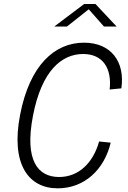

<svg xmlns="http://www.w3.org/2000/svg" viewBox="-20 -962 660 992"><path d="M150.5 -364.5C195.5 -598 299.5 -683 409.5 -683C510.5 -683 559 -610 546.5 -499.5L607 -505.5C627 -644 553 -741.5 414 -741.5C262 -741.5 133.5 -625 84 -369.5C34.5 -115.5 126 11 278 11C417 11 519 -86.5 552 -225L492 -231C461.5 -120.5 386.5 -47.5 285.5 -47.5C175.5 -47.5 105.5 -132.5 150.5 -364.5ZM260.5 -825H326L438.5 -914L517 -825H582.5L473 -941.5H415Z"/></svg>

Font: Monaspace Neon ExtraLight
Style: Italic
Weight: 200
Italic angle: -11°
Designer: Riley Cran & the Lettermatic Team
Foundry: Lettermatic
Version: Version 1.200 (Monaspace Neon)